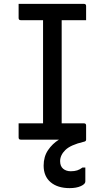

<svg xmlns="http://www.w3.org/2000/svg" viewBox="-20 -720 540 990"><path d="M76 -700H413Q424 -700 424 -689V-616H298V-84H413Q424 -84 424 -73V0Q424 9 412 11Q344 27 317 53.5Q290 80 290 111Q290 137 305.5 150Q321 163 345 163Q364 163 378 158.5Q392 154 405 144H420V216Q420 229 397 239.5Q374 250 339 250Q277 250 241 219.5Q205 189 205 134Q205 88 227.5 54.5Q250 21 284 0H87Q76 0 76 -11V-84H202V-616H87Q76 -616 76 -627Z"/></svg>

Font: Recursive Sn Lnr St
Style: Regular
Weight: 400
Version: Version 1.079;hotconv 1.0.112;makeotfexe 2.5.65598; ttfautoh